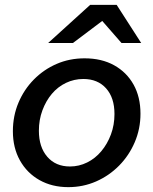

<svg xmlns="http://www.w3.org/2000/svg" viewBox="-20 -760 631 790"><path d="M261 10Q194 10 142.5 -19Q91 -48 62 -100Q33 -152 33 -220Q33 -283 56 -337.5Q79 -392 119.5 -433Q160 -474 213 -497Q266 -520 328 -520Q398 -520 449.5 -491.5Q501 -463 529.5 -412Q558 -361 558 -292Q558 -230 534.5 -175Q511 -120 470 -78.5Q429 -37 375.5 -13.5Q322 10 261 10ZM268 -75Q305 -75 338.5 -91.5Q372 -108 397 -138Q422 -168 436.5 -207Q451 -246 451 -291Q451 -358 416.5 -396.5Q382 -435 323 -435Q285 -435 251.5 -419Q218 -403 193.5 -374Q169 -345 154.5 -306Q140 -267 140 -222Q140 -155 174.5 -115Q209 -75 268 -75ZM178 -583 351 -740H460L561 -583H480L363 -717H458L280 -583Z"/></svg>

Font: Instrument Sans Medium
Style: Italic
Weight: 500
Italic angle: -13°
Designer: Rodrigo Fuenzalida
Foundry: fragTYPE
Version: Version 1.000;gftools[0.9.28]